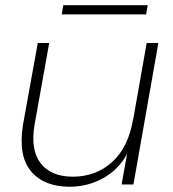

<svg xmlns="http://www.w3.org/2000/svg" viewBox="-20 -708 663 737"><path d="M587.9 -543 492.2 0H446.8L467.8 -117.2Q434.6 -56.2 375.2 -23.7Q315.9 8.8 247.1 8.8Q200.7 8.8 164.1 -4.9Q127.4 -18.6 101.6 -47.6Q75.7 -76.7 67.1 -121.1Q58.6 -165.5 67.9 -227.1L125 -543H168.9L112.8 -230Q96.2 -132.8 136 -81.3Q175.8 -29.8 259.8 -29.8Q348.1 -29.8 410.6 -86.2Q473.1 -142.6 491.2 -252V-249L543 -543ZM216.8 -652.8 223.1 -688H546.9L541 -652.8Z"/></svg>

Font: SVN-Poppins ExtraLight
Style: Italic
Weight: 200
Italic angle: -10°
Designer: Ninad Kale (Devanagari), Jonny Pinhorn (Latin)
Foundry: Indian Type Foundry
Version: Version 3.002 2017